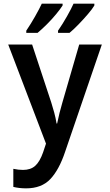

<svg xmlns="http://www.w3.org/2000/svg" viewBox="-20 -786 603 1052"><path d="M123 246Q105 246 87 244Q69 242 53 238V139Q81 145 106 145Q148 145 173 122.5Q198 100 216 49L232 1L25 -542H156L261 -224Q269 -199 277 -169.5Q285 -140 290 -109H293Q299 -139 306.5 -168.5Q314 -198 322 -225L414 -542H538L337 45Q304 144 256 195Q208 246 123 246ZM298 -618Q323 -654 347 -696.5Q371 -739 383 -766H497V-756Q486 -737 462 -709Q438 -681 410.5 -652.5Q383 -624 361 -606H298ZM124 -618Q149 -655 172.5 -696.5Q196 -738 209 -766H323V-756Q311 -737 288 -709Q265 -681 237.5 -653.5Q210 -626 186 -606H124Z"/></svg>

Font: Noto Sans Mono SemiCondensed SemiBold
Style: Regular
Weight: 600
Width: 4
Designer: Monotype Design Team
Foundry: Monotype Imaging Inc.
Version: Version 2.014; ttfautohint (v1.8.4.7-5d5b)